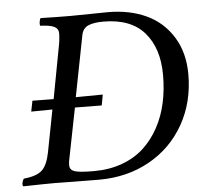

<svg xmlns="http://www.w3.org/2000/svg" viewBox="-49 -698 790 750"><g transform="rotate(-5 346.5 -322.5)"><path d="M345.2 -286.1 240.2 -287.1 199.2 -80.1Q198.2 -74.2 198.2 -64Q198.2 -45.9 217.3 -39.6Q236.3 -33.2 293 -33.2Q353.5 -33.2 403.6 -51.5Q453.6 -69.8 488.5 -102.1Q523.4 -134.3 547.6 -178.7Q571.8 -223.1 583 -274.7Q594.2 -326.2 594.2 -383.8Q594.2 -488.8 540.8 -550.3Q487.3 -611.8 379.9 -611.8Q341.8 -611.8 320.6 -602.5Q299.3 -593.3 293.9 -566.9L247.1 -327.1L353 -328.1ZM254.9 -645H255.9Q278.8 -645 328.4 -646Q377.9 -647 400.9 -647Q485.4 -647 550.5 -616.9Q615.7 -586.9 654.3 -525.1Q692.9 -463.4 692.9 -377.9Q692.9 -268.6 643.8 -181.9Q594.7 -95.2 507.3 -46.6Q419.9 2 310.1 2Q259.3 2 203.4 1Q147.5 0 134.8 0Q98.1 0 12.2 2Q8.8 -3.9 10.5 -12.2Q12.2 -20.5 17.1 -27.8Q67.9 -32.7 89.1 -52.5Q110.4 -72.3 120.1 -122.1L151.9 -287.1L68.8 -286.1L77.1 -328.1L160.2 -327.1L196.8 -522Q204.1 -556.6 204.1 -582Q204.1 -599.6 187.7 -607.7Q171.4 -615.7 132.8 -617.2Q130.4 -625 132.6 -635Q134.8 -645 137.2 -647Q203.6 -645 254.9 -645Z"/></g></svg>

Font: Common Serif News
Style: Italic
Weight: 450
Italic angle: -12°
Designer: Philipp H. Poll, Khaled Hosny
Foundry: Stefan Peev, Context Ltd.
Version: Version 1.026